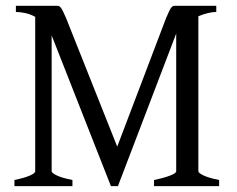

<svg xmlns="http://www.w3.org/2000/svg" viewBox="-20 -635 807 655"><path d="M717.8 -594.2Q705.1 -594.2 689 -590.3Q672.9 -586.4 656.7 -579.6V-50.8Q656.7 -44.9 674.6 -36.4Q692.4 -27.8 727.5 -21V0H505.4V-21Q538.6 -27.8 559.8 -35.9Q581.1 -43.9 581.1 -50.8V-520.5L382.3 0H358.4L156.2 -514.2V-50.8Q156.2 -44.9 174.1 -36.4Q191.9 -27.8 227.1 -21V0H29.3V-21Q63 -27.8 81.5 -35.9Q100.1 -43.9 100.1 -50.8V-577.6Q83 -586.9 65.4 -590.6Q47.9 -594.2 34.2 -594.2V-615.2H173.8Q178.7 -615.2 181.9 -613.8Q185.1 -612.3 188.2 -607.9Q191.4 -603.5 195.3 -595.5Q199.2 -587.4 205.1 -574.2L379.9 -134.8L546.9 -574.2Q553.2 -588.9 557.1 -596.9Q561 -605 564.2 -609.1Q567.4 -613.3 570.6 -614.3Q573.7 -615.2 578.1 -615.2H717.8Z"/></svg>

Font: Gentium Plus Cyr
Style: Regular
Weight: 400
Designer: J. Victor Gaultney, Annie Olsen, Iska Routamaa, Becca Hirsbrunner
Foundry: SIL International
Version: Version 5.000